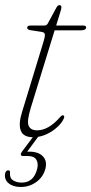

<svg xmlns="http://www.w3.org/2000/svg" viewBox="-28 -540 364 766"><path d="M139.5 -412.5 91.5 -420Q80.5 -422 80.5 -429.5Q80.5 -438 92.5 -438H147Q158 -438 162.5 -446L197.5 -510.5Q202.5 -519.5 209.5 -519.5Q217 -519.5 217 -510.5Q217 -505 212 -490L196 -438H305.5Q315.5 -438 315.5 -430.5Q315.5 -419 294 -419H190L95 -110.5Q78.5 -57 86.2 -38.5Q94 -20 120 -20Q165.5 -20 211.5 -72.5Q218.5 -81 224 -80Q230 -78.5 227.5 -69.5Q220.5 -51.5 201.5 -33.8Q182.5 -16 157 -4.2Q131.5 7.5 104.5 7.5Q65 7.5 55 -18.8Q45 -45 59.5 -91.5L145.5 -373.5Q152 -394.5 151 -402.5Q150 -410.5 139.5 -412.5ZM112.5 -5.5H132.5L80.5 65Q83 65 88.5 65Q125.5 65 143.2 83.8Q161 102.5 153 133.5Q144.5 166 117 186Q89.5 206 54.5 206Q24 206 6 190.8Q-12 175.5 -7.5 151.5Q-4.5 140 4.5 139.5Q13.5 139.5 12 149.5Q10 170.5 24.2 179.5Q38.5 188.5 58.5 188.5Q106 188.5 120 135Q126 112 117 97.2Q108 82.5 83.5 82.5H64.5Q56 82.5 55.2 77Q54.5 71.5 60 64.5Z"/></svg>

Font: Fraunces 72pt S050 Thin
Style: Italic
Weight: 100
Italic angle: -16°
Version: Version 1.000; ttfautohint (v1.8.3)